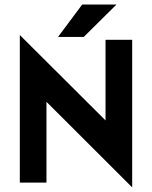

<svg xmlns="http://www.w3.org/2000/svg" viewBox="-20 -799 665 840"><path d="M558.3 20.8 183.3 -353.5V0H66.7V-645.8L441.7 -272.2V-625H558.3ZM234 -637.5 339.6 -779.2H489.6L346.5 -637.5Z"/></svg>

Font: co2trust
Style: Bold
Weight: 700
Designer: Kristian Moeller
Foundry: Dicotype
Version: Version 1.000